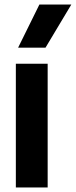

<svg xmlns="http://www.w3.org/2000/svg" viewBox="-20 -828 335 848"><path d="M50 0V-546.5H190.5V0ZM60 -617.5 154 -808H295L181 -617.5Z"/></svg>

Font: Encode Sans Condensed
Style: Bold
Weight: 700
Width: 3
Designer: Multiple Designers
Foundry: Impallari Type
Version: Version 3.000; ttfautohint (v1.8.3) -l 8 -r 50 -G 200 -x 14 